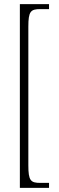

<svg xmlns="http://www.w3.org/2000/svg" viewBox="-20 -780 286 928"><path d="M76 128H217V104H175C128 104 117 93 117 19V-651C117 -725 128 -736 175 -736H217V-760H76Z"/></svg>

Font: Noto Serif Tamil ExtraCondensed ExtraLight
Style: Regular
Weight: 200
Width: 2
Designer: Indian Type Foundry, Tom Grace, and the Monotype Design Team
Foundry: Monotype Imaging Inc.
Version: Version 2.004